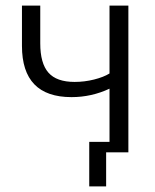

<svg xmlns="http://www.w3.org/2000/svg" viewBox="-20 -541 551 682"><path d="M297 121V-37H369V-226Q305 -196 234 -196Q58 -196 58 -378V-521H123V-387Q123 -316 152 -283Q181 -250 245 -250Q280 -250 314 -258.5Q348 -267 369 -280V-521H436V0H357V121Z"/></svg>

Font: Raleway
Style: Regular
Weight: 400
Designer: Matt McInerney, Pablo Impallari, Rodrigo Fuenzalida
Foundry: Matt McInerney, Pablo Impallari, Rodrigo Fuenzalida
Version: Version 4.101;RELEASE